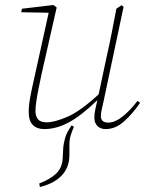

<svg xmlns="http://www.w3.org/2000/svg" viewBox="-20 -504 583 769"><path d="M140 245 137 231Q181 214 205 191Q229 168 231 131L233 93Q234 73 240.5 49.5Q247 26 267 -2L276 4Q268 22 263 39Q258 56 258 75V117Q258 166 227.5 198.5Q197 231 140 245ZM157 13Q128 13 111.5 -3.5Q95 -20 95 -55Q95 -84 102 -120Q109 -156 116 -186L175 -453L65 -455L68 -469L194 -484L207 -474L146 -205Q142 -185 136 -156.5Q130 -128 126 -101.5Q122 -75 122 -59Q122 -39 132 -26.5Q142 -14 167 -14Q198 -14 249.5 -36Q301 -58 375 -126L407 -276Q418 -324 427.5 -372.5Q437 -421 446 -469L467 -483L475 -477L395 -99Q392 -85 388 -68Q384 -51 384 -39Q384 -13 414 -13Q440 -13 470 -36.5Q500 -60 531 -100L541 -92Q510 -47 476 -17Q442 13 403 13Q383 13 370.5 1Q358 -11 358 -33Q358 -49 361 -62.5Q364 -76 369 -99L370 -103Q306 -41 256 -14Q206 13 157 13Z"/></svg>

Font: Source Serif Pro ExtraLight
Style: Italic
Weight: 200
Italic angle: -12°
Designer: Frank Grießhammer
Foundry: Adobe Systems Incorporated
Version: Version 3.001;hotconv 1.0.111;makeotfexe 2.5.65597